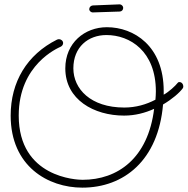

<svg xmlns="http://www.w3.org/2000/svg" viewBox="-20 -843 862 882"><path d="M732 -408C732 -413 732 -419 732 -425C732 -632 595 -718 471 -718C369 -718 280 -646 280 -529C280 -385 412 -312 550 -312C600 -312 646 -324 688 -343C660 -116 521 -17 359 -17C333 -17 66 -27 66 -312C66 -547 246 -622 258 -628C265 -631 270 -638 270 -645C270 -656 260 -663 251 -663C249 -663 244 -662 242 -661C104 -592 29 -467 29 -312C29 -79 201 19 358 19C550 19 707 -107 729 -363C770 -387 805 -417 820 -438C822 -441 822 -444 822 -447C822 -456 815 -466 804 -466C800 -466 798 -465 796 -462C786 -449 756 -421 732 -408ZM694 -385C652 -363 604 -349 551 -349C396 -349 317 -435 317 -529C317 -627 385 -682 469 -682C577 -682 696 -608 696 -423C696 -411 695 -397 694 -385ZM546 -807C546 -815 538 -823 530 -823L406 -818C397 -817 390 -810 390 -801C390 -792 399 -785 408 -786L531 -790C540 -791 546 -798 546 -807Z"/></svg>

Font: Sacramento
Style: Regular
Weight: 400
Designer: Astigmatic (AOETI)
Foundry: Astigmatic (AOETI)
Version: Version 1.000